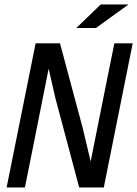

<svg xmlns="http://www.w3.org/2000/svg" viewBox="-20 -830 607 850"><path d="M439.5 0H330.6L224.6 -397.9L195.3 -525.9L131.3 -204.1L90.3 0H9.3L137.7 -638.2H245.6L346.7 -261.2L381.3 -115.2L449.7 -457L486.3 -638.2H567.4ZM548.8 -810.1 404.8 -706.1H317.9L425.8 -810.1ZM0 -638.2Z"/></svg>

Font: Code New Roman
Style: Italic
Weight: 400
Italic angle: -11°
Monospace: yes
Designer: Sam Radian
Foundry: Code New Roman
Version: Version 1.508 October 19, 2014